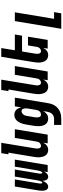

<svg xmlns="http://www.w3.org/2000/svg" viewBox="1005 -1780 990 3040"><g transform="rotate(-90 1500.0 -260.0)"><path d="M64 8Q47 8 33.5 -0.5Q20 -9 13 -23Q6 -37 3 -53Q0 -69 0 -85.5Q0 -102 1.5 -118.5Q3 -135 6 -152L67 -520H179L115 -133Q114 -126 113.5 -119Q113 -112 114 -105Q115 -98 118.5 -91.5Q122 -85 129 -85Q137 -85 141.5 -93Q146 -101 149.5 -108.5Q153 -116 155.5 -124Q158 -132 159.5 -139.5Q161 -147 163 -155Q165 -163 166 -171L224 -520H336L272 -133Q271 -126 270.5 -119Q270 -112 271 -105Q272 -98 275 -91.5Q278 -85 286 -85Q293 -85 298 -93Q303 -101 306.5 -108.5Q310 -116 312.5 -124Q315 -132 316.5 -139.5Q318 -147 320 -155Q322 -163 323 -171L381 -520H493L407 0H295L305 -61Q299 -48 291 -36Q283 -24 272 -13.5Q261 -3 247.5 2.5Q234 8 220 8Q204 8 190.5 -0.5Q177 -9 170 -22.5Q163 -36 160 -52Q157 -68 157 -84Q151 -68 143.5 -52.5Q136 -37 124 -23Q112 -9 96 -0.5Q80 8 64 8Z M647 8Q621 8 598.5 -2Q576 -12 561.5 -31Q547 -50 540 -73.5Q533 -97 530.5 -122Q528 -147 530.5 -173Q533 -199 537 -225L603 -621H577L595 -735H759L672 -206Q670 -195 669 -185Q668 -175 668 -164.5Q668 -154 670 -144Q672 -134 676.5 -125.5Q681 -117 689 -111.5Q697 -106 708 -106Q721 -106 734.5 -111.5Q748 -117 757.5 -127.5Q767 -138 772 -151Q777 -164 779 -178L836 -520H974L888 0H750L761 -70Q753 -54 741 -39Q729 -24 714 -13Q699 -2 681.5 3Q664 8 647 8Z M1042 215V101H1139Q1159 101 1180.5 93Q1202 85 1217 68.5Q1232 52 1240 31.5Q1248 11 1251 -9L1261 -71Q1253 -55 1240.5 -40Q1228 -25 1212.5 -13.5Q1197 -2 1178.5 3Q1160 8 1143 8Q1117 8 1094 -1.5Q1071 -11 1056 -29.5Q1041 -48 1033.5 -72Q1026 -96 1023.5 -121Q1021 -146 1022.5 -172Q1024 -198 1029 -225L1049 -345Q1052 -365 1057.5 -385.5Q1063 -406 1071.5 -426Q1080 -446 1092 -465Q1104 -484 1121 -498.5Q1138 -513 1159 -520.5Q1180 -528 1201 -528Q1224 -528 1245.5 -520Q1267 -512 1282.5 -496.5Q1298 -481 1306.5 -460Q1315 -439 1319 -416L1336 -520H1474L1386 9Q1381 38 1371.5 65.5Q1362 93 1345 118Q1328 143 1304 162.5Q1280 182 1252.5 194Q1225 206 1196 210.5Q1167 215 1138 215ZM1204 -106Q1217 -106 1231 -111Q1245 -116 1255 -126.5Q1265 -137 1271 -150.5Q1277 -164 1279 -178L1299 -298Q1301 -310 1302.5 -321.5Q1304 -333 1304 -345Q1304 -357 1302.5 -368.5Q1301 -380 1296.5 -390Q1292 -400 1282.5 -407Q1273 -414 1261 -414Q1246 -414 1231.5 -406Q1217 -398 1206.5 -385Q1196 -372 1191 -356.5Q1186 -341 1184 -326L1164 -206Q1162 -195 1161.5 -184.5Q1161 -174 1161 -163.5Q1161 -153 1163.5 -143Q1166 -133 1170.5 -124.5Q1175 -116 1184 -111Q1193 -106 1204 -106Z M1647 8Q1621 8 1598.5 -2Q1576 -12 1561.5 -31Q1547 -50 1540 -73.5Q1533 -97 1530.5 -122Q1528 -147 1530.5 -173Q1533 -199 1537 -225L1603 -621H1577L1595 -735H1759L1672 -206Q1670 -195 1669 -185Q1668 -175 1668 -164.5Q1668 -154 1670 -144Q1672 -134 1676.5 -125.5Q1681 -117 1689 -111.5Q1697 -106 1708 -106Q1721 -106 1734.5 -111.5Q1748 -117 1757.5 -127.5Q1767 -138 1772 -151Q1777 -164 1779 -178L1836 -520H1974L1888 0H1750L1761 -70Q1753 -54 1741 -39Q1729 -24 1714 -13Q1699 -2 1681.5 3Q1664 8 1647 8Z M2147 8Q2121 8 2098.5 -2Q2076 -12 2061.5 -31Q2047 -50 2040 -73.5Q2033 -97 2030.5 -122Q2028 -147 2030.5 -173Q2033 -199 2037 -225L2121 -735H2259L2224 -520H2474L2455 -406H2205L2172 -206Q2170 -195 2169 -185Q2168 -175 2168 -164.5Q2168 -154 2170 -144Q2172 -134 2176.5 -125.5Q2181 -117 2189 -111.5Q2197 -106 2208 -106Q2221 -106 2234.5 -111.5Q2248 -117 2257.5 -127.5Q2267 -138 2272 -151Q2277 -164 2279 -178L2301 -312H2439L2388 0H2250L2261 -70Q2253 -54 2241 -39Q2229 -24 2214 -13Q2199 -2 2181.5 3Q2164 8 2147 8Z M2564 215 2686 -520H2825L2722 101H2828L2809 215Z"/></g></svg>

Font: Iosevka Term Curly Hv Obl
Style: Regular
Weight: 900
Italic angle: -9°
Designer: Belleve Invis
Foundry: Belleve Invis
Version: Version 32.3.0